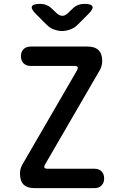

<svg xmlns="http://www.w3.org/2000/svg" viewBox="-20 -970 640 990"><path d="M158 0Q120 0 101.5 -18.5Q83 -37 83 -75Q83 -88 86 -99Q89 -110 95 -121L377 -607Q383 -618 380.5 -624Q378 -630 364 -630H138Q115 -630 101.5 -643.5Q88 -657 88 -680Q88 -703 101.5 -716.5Q115 -730 139 -730H432Q469 -730 488 -711.5Q507 -693 507 -656Q507 -643 504 -631.5Q501 -620 495 -609L213 -123Q206 -112 209 -106Q212 -100 225 -100H467Q490 -100 503.5 -86.5Q517 -73 517 -50Q517 -27 503.5 -13.5Q490 0 467 0ZM187 -950Q205 -950 220.5 -943.5Q236 -937 249 -924L270 -904Q285 -889 300.5 -888.5Q316 -888 331 -903L354 -925Q367 -938 382 -944Q397 -950 416 -950Q451 -950 456.5 -937Q462 -924 437 -899L382 -844Q365 -826 342 -818Q319 -810 300 -810Q281 -810 258.5 -818Q236 -826 219 -844L165 -898Q139 -924 144.5 -937Q150 -950 187 -950Z"/></svg>

Font: Maple Mono Medium
Style: Regular
Weight: 500
Monospace: yes
Designer: subframe7536
Version: Version 7.000